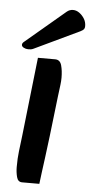

<svg xmlns="http://www.w3.org/2000/svg" viewBox="-52 -728 371 776"><g transform="rotate(5 133.5 -340.0)"><path d="M68 16Q51 16 46 -3.5Q41 -23 41 -44Q41 -80 44.5 -108Q48 -136 52 -170L88 -491H158Q178 -491 184 -469Q190 -447 190 -419Q190 -405 188 -389.5Q186 -374 182 -342L163 -179Q157 -127 152 -92Q147 -57 144 -32Q141 -7 138 16ZM27 -551Q19 -545 19 -538Q19 -531 27.5 -526.5Q36 -522 45 -522Q50 -522 55.5 -522.5Q61 -523 67 -526L250 -613Q260 -618 263.5 -622.5Q267 -627 267 -635Q267 -652 258.5 -665.5Q250 -679 238 -687.5Q226 -696 213 -696Q199 -696 188 -687Z"/></g></svg>

Font: Alkatra
Style: Regular
Weight: 400
Designer: Suman Bhandary
Version: Version 1.100;gftools[0.9.22]